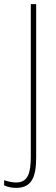

<svg xmlns="http://www.w3.org/2000/svg" viewBox="-65 -734 271 929"><path d="M13 175C84 175 110 129 110 30V-714H84V23C84 102 71 149 13 149C-7 149 -26 144 -45 138V163C-28 171 -8 175 13 175Z"/></svg>

Font: Noto Sans Tamil ExtraCondensed Thin
Style: Regular
Weight: 100
Width: 2
Designer: Jelle Bosma - Monotype Design Team
Foundry: Monotype Imaging Inc.
Version: Version 2.004